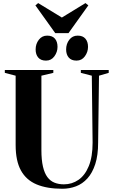

<svg xmlns="http://www.w3.org/2000/svg" viewBox="-20 -1186 716 1215"><path d="M374.5 8.5Q277.5 8.5 211.8 -19Q146 -46.5 112.5 -107.2Q79 -168 79 -268V-707L10.5 -725V-743H317.5V-725L242 -707V-236.5Q242 -174 251.8 -132Q261.5 -90 280 -65.2Q298.5 -40.5 325 -30Q351.5 -19.5 384.5 -19.5Q435.5 -19.5 476.8 -48Q518 -76.5 542 -135.2Q566 -194 566 -283.5L561 -707L491.5 -725V-743H668V-725L606.5 -707L601 -284.5Q601 -203.5 582.8 -147.5Q564.5 -91.5 533.2 -57Q502 -22.5 461 -7Q420 8.5 374.5 8.5ZM270.5 -802.5Q238.5 -802.5 222 -821.8Q205.5 -841 205.5 -873Q205.5 -908.5 225.8 -934.5Q246 -960.5 278 -960.5H279Q311.5 -960.5 327.8 -941.2Q344 -922 344 -889.5Q344 -857 324.2 -829.8Q304.5 -802.5 271.5 -802.5ZM463.5 -802.5Q431.5 -802.5 415 -821.8Q398.5 -841 398.5 -873Q398.5 -908.5 418.5 -934.5Q438.5 -960.5 471 -960.5H472Q504 -960.5 520.5 -941.2Q537 -922 537 -889.5Q537 -857 517.2 -829.8Q497.5 -802.5 464.5 -802.5ZM329.5 -976.5 204 -1152 221.5 -1166.5 371.5 -1075 521 -1166.5 539 -1152 413.5 -976.5Z"/></svg>

Font: Merriweather 144pt
Style: Bold
Weight: 700
Version: Version 2.100